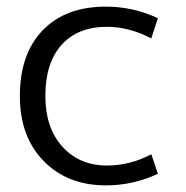

<svg xmlns="http://www.w3.org/2000/svg" viewBox="-20 -550 562 580"><path d="M437 -84 457 -25Q382 10 300 10Q184 10 112 -63.5Q40 -137 40 -260Q40 -387 109 -458.5Q178 -530 300 -530Q382 -530 457 -495L437 -434Q370 -469 303 -469Q215 -469 166 -414.5Q117 -360 117 -260Q117 -164 168.5 -107Q220 -50 303 -50Q373 -50 437 -84Z"/></svg>

Font: Mplus 1p
Style: Regular
Weight: 400
Version: Version 1.061